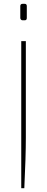

<svg xmlns="http://www.w3.org/2000/svg" viewBox="-20 -746 246 1003"><path d="M86 -652V-714Q86 -726 98 -726H109Q120 -726 120 -714V-652Q120 -640 109 -640H98Q93 -640 89.5 -643.5Q86 -647 86 -652ZM91 -531H115V-27Q115 72 107 237H91Z"/></svg>

Font: Exo Thin
Style: Regular
Weight: 250
Designer: Natanael Gama
Foundry: Natanael Gama
Version: Version 1.500; ttfautohint (v1.6)